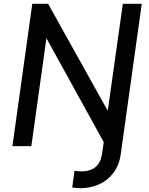

<svg xmlns="http://www.w3.org/2000/svg" viewBox="-20 -765 778 1005"><path d="M401 220Q392 220 379 219Q366 218 358 216L370 129Q390 132 410 132Q451 132 478.5 110.5Q506 89 514 42L523 -21L223 -565L144 0H45L149 -745H232L544 -185L623 -745H722L612 42Q604 100 573.5 140Q543 180 498 200Q453 220 401 220Z"/></svg>

Font: Plus Jakarta Sans Medium
Style: Italic
Weight: 500
Italic angle: -8°
Designer: Gumpita Rahayu
Foundry: Tokotype
Version: Version 2.071; ttfautohint (v1.8.4.7-5d5b);gftools[0.9.29]